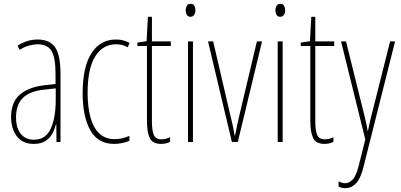

<svg xmlns="http://www.w3.org/2000/svg" viewBox="-20 -744 2100 1006"><path d="M177 -537Q240 -537 268.5 -496.5Q297 -456 297 -358V0H276L275 -93H273Q267 -68 254.5 -44.5Q242 -21 218.5 -5.5Q195 10 157 10Q115 10 89 -9.5Q63 -29 50.5 -61Q38 -93 38 -129Q38 -208 83 -247.5Q128 -287 210 -297L271 -304V-355Q271 -445 249 -478.5Q227 -512 177 -512Q159 -512 135 -506Q111 -500 83 -483L72 -505Q123 -537 177 -537ZM209 -274Q135 -266 99.5 -230.5Q64 -195 64 -129Q64 -73 89 -42.5Q114 -12 157 -12Q220 -12 246 -70Q272 -128 272 -220V-281Z M578 10Q493 10 453 -62Q413 -134 413 -256Q413 -394 459.5 -465.5Q506 -537 587 -537Q628 -537 659 -519L649 -496Q623 -512 588 -512Q519 -512 479 -448.5Q439 -385 439 -257Q439 -186 453.5 -131Q468 -76 499.5 -45.5Q531 -15 581 -15Q619 -15 658 -32V-6Q642 1 620 5.5Q598 10 578 10Z M826 -14Q839 -14 851.5 -17.5Q864 -21 871 -25V0Q861 4 850 7Q839 10 825 10Q779 10 764.5 -21Q750 -52 750 -112V-503H700V-521L748 -528L755 -656H776V-527H875V-503H776V-108Q776 -60 786 -37Q796 -14 826 -14Z M979 -724Q993 -724 998.5 -713.5Q1004 -703 1004 -691Q1004 -675 997 -665.5Q990 -656 978 -656Q965 -656 959 -666.5Q953 -677 953 -690Q953 -702 958.5 -713Q964 -724 979 -724ZM991 -527V0H965V-527Z M1195 0 1070 -527H1097L1184 -152Q1191 -124 1197.5 -95.5Q1204 -67 1209 -35H1212Q1218 -66 1224 -95Q1230 -124 1237 -152L1326 -527H1353L1226 0Z M1449 -724Q1463 -724 1468.5 -713.5Q1474 -703 1474 -691Q1474 -675 1467 -665.5Q1460 -656 1448 -656Q1435 -656 1429 -666.5Q1423 -677 1423 -690Q1423 -702 1428.5 -713Q1434 -724 1449 -724ZM1461 -527V0H1435V-527Z M1682 -14Q1695 -14 1707.5 -17.5Q1720 -21 1727 -25V0Q1717 4 1706 7Q1695 10 1681 10Q1635 10 1620.5 -21Q1606 -52 1606 -112V-503H1556V-521L1604 -528L1611 -656H1632V-527H1731V-503H1632V-108Q1632 -60 1642 -37Q1652 -14 1682 -14Z M1767 -527H1793L1889 -140Q1897 -108 1900 -93.5Q1903 -79 1904 -72.5Q1905 -66 1906 -59H1908Q1914 -89 1918.5 -107.5Q1923 -126 1927 -142L2024 -527H2050L1886 125Q1870 191 1845.5 216.5Q1821 242 1789 242Q1779 242 1771 240Q1763 238 1754 234V206Q1771 216 1789 216Q1808 216 1827 197.5Q1846 179 1860 122L1894 -13Z"/></svg>

Font: Noto Sans Gujarati UI ExtraCondensed Thin
Style: Regular
Weight: 100
Width: 2
Designer: Jelle Bosma - Monotype Design Team, Universal Thirst
Foundry: Monotype Imaging Inc.
Version: Version 2.106; ttfautohint (v1.8.4.7-5d5b)